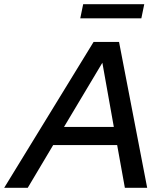

<svg xmlns="http://www.w3.org/2000/svg" viewBox="-73 -901 780 921"><path d="M-53 0 376 -700H498L633 0H526L489 -205H182L60 0ZM234 -292H473L418 -600ZM619 -881 605 -813H312L326 -881Z"/></svg>

Font: Red Hat Display Medium
Style: Italic
Weight: 500
Italic angle: -12°
Designer: Pentagram / MCKL
Foundry: Pentagram / MCKL
Version: Version 1.003; Red Hat Display Medium Italic